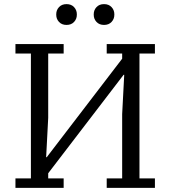

<svg xmlns="http://www.w3.org/2000/svg" viewBox="-20 -912 827 932"><path d="M55 -46H130V-652H55V-698H289V-652H214V-340L204 -149H207L573 -627V-652H498V-698H732V-652H657V-46H732V0H498V-46H573V-358L583 -549H580L214 -71V-46H289V0H55ZM303 -791Q280 -791 266.5 -805.5Q253 -820 253 -840V-843Q253 -863 266.5 -877.5Q280 -892 303 -892Q326 -892 339.5 -877.5Q353 -863 353 -843V-840Q353 -820 339.5 -805.5Q326 -791 303 -791ZM485 -791Q462 -791 448.5 -805.5Q435 -820 435 -840V-843Q435 -863 448.5 -877.5Q462 -892 485 -892Q508 -892 521.5 -877.5Q535 -863 535 -843V-840Q535 -820 521.5 -805.5Q508 -791 485 -791Z"/></svg>

Font: IBM Plex Serif
Style: Regular
Weight: 400
Designer: Mike Abbink, Paul van der Laan, Pieter van Rosmalen
Foundry: Bold Monday
Version: Version 3.001